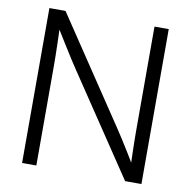

<svg xmlns="http://www.w3.org/2000/svg" viewBox="-81 -808 883 888"><g transform="rotate(10 360.5 -364.0)"><path d="M80.1 0V-727.5H155.8L489.3 -229Q502 -210 518.3 -184.3Q534.7 -158.7 552.2 -130.1Q569.8 -101.6 586.9 -72.3L577.6 -63Q576.7 -91.3 575.7 -123.3Q574.7 -155.3 574.2 -184.8Q573.7 -214.4 573.7 -233.9V-727.5H640.6V0H564L253.4 -463.4Q238.8 -484.9 220.5 -513.4Q202.1 -542 180.2 -577.6Q158.2 -613.3 131.8 -655.8L142.1 -668Q144 -622.1 145 -583.7Q146 -545.4 146.5 -515.1Q147 -484.9 147 -463.9V0Z"/></g></svg>

Font: Inter 28pt Light
Style: Regular
Weight: 300
Designer: Rasmus Andersson
Foundry: rsms
Version: Version 4.001;git-66647c0bb